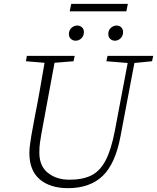

<svg xmlns="http://www.w3.org/2000/svg" viewBox="-20 -965 818 1000"><path d="M534 -646 540 -674H778L772 -646L680 -637L608 -257Q581 -112 514.5 -48.5Q448 15 334 15Q241 15 187 -31Q133 -77 133 -168Q133 -189 136.5 -213.5Q140 -238 144 -263L162 -361Q176 -430 188 -499.5Q200 -569 212 -638L115 -646L120 -674H369L363 -646L264 -638L195 -265Q191 -243 188 -221Q185 -199 185 -173Q184 -101 229 -65Q274 -29 341 -29Q410 -29 455 -51Q500 -73 529.5 -128.5Q559 -184 578 -283L645 -637ZM374 -753Q360 -753 349.5 -762Q339 -771 339 -788Q339 -808 352.5 -820Q366 -832 382 -832Q397 -832 407 -822.5Q417 -813 417 -798Q417 -778 404 -765.5Q391 -753 374 -753ZM578 -753Q565 -753 554.5 -762Q544 -771 544 -788Q544 -808 557.5 -820Q571 -832 587 -832Q602 -832 611.5 -822.5Q621 -813 621 -798Q621 -778 608 -765.5Q595 -753 578 -753ZM343 -906 351 -945H646L638 -906Z"/></svg>

Font: Source Serif Pro Light
Style: Italic
Weight: 300
Italic angle: -12°
Designer: Frank Grießhammer
Foundry: Adobe Systems Incorporated
Version: Version 3.001;hotconv 1.0.111;makeotfexe 2.5.65597